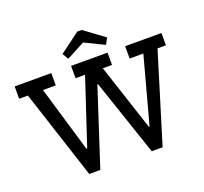

<svg xmlns="http://www.w3.org/2000/svg" viewBox="-139 -995 1229 1158"><g transform="rotate(-20 475.0 -416.0)"><path d="M889 -571 714 0H644L478 -491H474L314 0H243L57 -571H1V-650H236V-571H154L279 -149H284L424 -571H363V-650H597V-571H538L678 -145H683L798 -571H710V-650H943V-571ZM604 -697 479 -758 362 -696 339 -735 469 -832H497L626 -737Z"/></g></svg>

Font: Zilla Slab Medium
Style: Regular
Weight: 500
Designer: Typotheque.com
Foundry: Typotheque type foundry
Version: Version 1.1; 2017